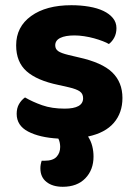

<svg xmlns="http://www.w3.org/2000/svg" viewBox="-20 -517 523 737"><path d="M450 -141Q450 -84 417 -45.5Q384 -7 318 7Q329 24 334 43.5Q339 63 339 84Q339 135 307.5 167.5Q276 200 221 200Q182 200 158.5 181.5Q135 163 135 129Q135 115 140 100H151Q183 100 197 85Q211 70 211 47Q211 40 209.5 31.5Q208 23 204 15Q132 11 88 -12Q44 -35 44 -80Q44 -102 53 -117.5Q62 -133 76 -143Q105 -126 142 -113Q179 -100 228 -100Q299 -100 299 -140Q299 -157 286.5 -166Q274 -175 244 -182L204 -191Q122 -208 82 -243.5Q42 -279 42 -343Q42 -414 99.5 -455.5Q157 -497 254 -497Q290 -497 322 -491.5Q354 -486 377 -475Q400 -464 413.5 -447.5Q427 -431 427 -409Q427 -389 419 -373.5Q411 -358 398 -348Q390 -353 374.5 -359Q359 -365 341 -370Q323 -375 303 -378Q283 -381 266 -381Q231 -381 211.5 -371.5Q192 -362 192 -343Q192 -329 203 -321Q214 -313 243 -306L281 -297Q372 -277 411 -239Q450 -201 450 -141Z"/></svg>

Font: Baloo Paaji 2
Style: Bold
Weight: 700
Designer: Shuchita Grover, Noopur Datye and Ek Type
Foundry: Ek Type
Version: Version 1.640;hotconv 1.0.111;makeotfexe 2.5.65597; ttfautoh